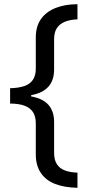

<svg xmlns="http://www.w3.org/2000/svg" viewBox="-20 -734 420 912"><path d="M348 158Q287 157 242.5 140Q198 123 174 87.5Q150 52 150 -1V-148Q150 -182 136 -202.5Q122 -223 95 -232.5Q68 -242 28 -242V-315Q68 -316 95 -325Q122 -334 136 -354.5Q150 -375 150 -408V-556Q150 -609 175 -644Q200 -679 245 -696.5Q290 -714 348 -714V-642Q314 -641 289 -631Q264 -621 250.5 -601Q237 -581 237 -548V-404Q237 -353 210 -322.5Q183 -292 128 -282V-276Q184 -266 210.5 -235.5Q237 -205 237 -154V-7Q237 25 250 45.5Q263 66 288 75.5Q313 85 348 86Z"/></svg>

Font: Noto Sans Thai
Style: Regular
Weight: 400
Designer: Monotype Design Team
Foundry: Monotype Imaging Inc.
Version: Version 2.001